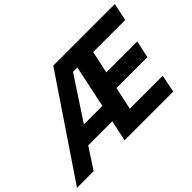

<svg xmlns="http://www.w3.org/2000/svg" viewBox="-159 -1015 1321 1321"><g transform="rotate(-45 501.0 -355.0)"><path d="M-38 0 441 -710H1040L1013 -582H701L666 -419H967L940 -293H639L604 -128H924L898 0H425L457 -152H223L124 0ZM549 -584H507L304 -275H484Z"/></g></svg>

Font: Geist
Style: Bold Italic
Weight: 700
Italic angle: -12°
Designer: Basement.studio, Andrés Briganti, Mateo Zaragoza
Foundry: Basement.studio, Vercel, Andrés Briganti, Guido Ferreyra, Mateo Zaragoza
Version: Version 1.500; ttfautohint (v1.8.4.7-5d5b)